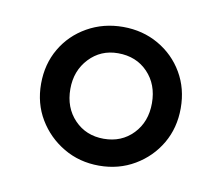

<svg xmlns="http://www.w3.org/2000/svg" viewBox="-45 -767 456 394"><g transform="rotate(10 182.5 -569.5)"><path d="M183 -425Q142 -425 109 -444.5Q76 -464 56.5 -496.5Q37 -529 37 -570Q37 -611 56 -643.5Q75 -676 108.5 -695Q142 -714 183 -714Q224 -714 257 -695Q290 -676 309 -643.5Q328 -611 328 -570Q328 -529 309 -496.5Q290 -464 257 -444.5Q224 -425 183 -425ZM183 -481Q220 -481 244 -506Q268 -531 268 -570Q268 -609 244 -634Q220 -659 182 -659Q146 -659 122 -633.5Q98 -608 98 -570Q98 -531 122 -506Q146 -481 183 -481Z"/></g></svg>

Font: Nunito Sans 7pt SemiCondensed
Style: Regular
Weight: 400
Width: 4
Designer: Vernon Adams
Foundry: Vernon Adams
Version: Version 3.101;gftools[0.9.27]